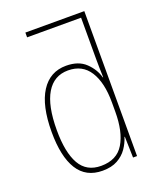

<svg xmlns="http://www.w3.org/2000/svg" viewBox="-142 -848 784 946"><g transform="rotate(-20 250.0 -375.0)"><path d="M232 10Q145 10 102.5 -58Q60 -126 60 -255Q60 -393 106.5 -465.5Q153 -538 238 -538Q303 -538 340 -502.5Q377 -467 389 -422H391Q390 -448 389.5 -472Q389 -496 389 -520V-735H106V-760H415V0H394L391 -110H389Q380 -80 361 -52.5Q342 -25 310.5 -7.5Q279 10 232 10ZM233 -15Q316 -15 352.5 -76Q389 -137 389 -242V-291Q389 -395 351.5 -454Q314 -513 239 -513Q165 -513 126 -448Q87 -383 87 -255Q87 -138 122 -76.5Q157 -15 233 -15Z"/></g></svg>

Font: Noto Sans Mono ExtraCondensed Thin
Style: Regular
Weight: 100
Width: 2
Designer: Monotype Design Team
Foundry: Monotype Imaging Inc.
Version: Version 2.014; ttfautohint (v1.8.4.7-5d5b)